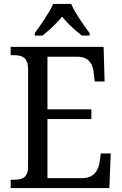

<svg xmlns="http://www.w3.org/2000/svg" viewBox="-20 -951 618 971"><path d="M156 -784V-771H194C228 -797 266 -832 294 -867C322 -832 360 -797 394 -771H433V-784C404 -822 359 -886 340 -931H249C229 -886 184 -822 156 -784ZM34 0H533L540 -175H490L484 -132C477 -88 454 -50 395 -50H220V-349H442V-398H220V-664H373C429 -664 450 -626 454 -582L459 -539H509L504 -714H34V-672H49C89 -672 122 -663 122 -601V-108C122 -51 90 -42 49 -42H34Z"/></svg>

Font: Noto Serif Sinhala SemiCondensed
Style: Regular
Weight: 400
Width: 4
Designer: Jelle Bosma - Monotype Design Team
Foundry: Monotype Imaging Inc.
Version: Version 2.007